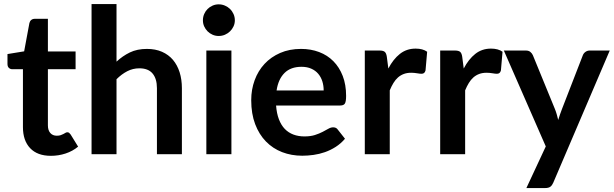

<svg xmlns="http://www.w3.org/2000/svg" viewBox="-20 -763 3038 950"><path d="M232 8Q165 8 129.2 -29.8Q93.5 -67.5 93.5 -134V-420.5H41Q31 -420.5 24 -427Q17 -433.5 17 -446.5V-495.5L99.5 -509L125.5 -649Q128 -659 135 -664.5Q142 -670 153 -670H217V-508.5H354V-420.5H217V-142.5Q217 -118.5 228.8 -105Q240.5 -91.5 261 -91.5Q272.5 -91.5 280.2 -94.2Q288 -97 293.8 -100Q299.5 -103 304 -105.8Q308.5 -108.5 313 -108.5Q318.5 -108.5 322 -105.8Q325.5 -103 329.5 -97.5L366.5 -37.5Q339.5 -15 304.5 -3.5Q269.5 8 232 8Z M556.5 -458Q586.5 -486 622.5 -503.5Q658.5 -521 707 -521Q749 -521 781.5 -506.8Q814 -492.5 835.8 -466.8Q857.5 -441 868.8 -405.2Q880 -369.5 880 -326.5V0H756.5V-326.5Q756.5 -373.5 735 -399.2Q713.5 -425 669.5 -425Q637.5 -425 609.5 -410.5Q581.5 -396 556.5 -371V0H433V-743H556.5Z M1125 -513V0H1001V-513ZM1142 -662.5Q1142 -646.5 1135.5 -632.5Q1129 -618.5 1118.2 -608Q1107.5 -597.5 1093 -591.2Q1078.5 -585 1062 -585Q1046 -585 1031.8 -591.2Q1017.5 -597.5 1007 -608Q996.5 -618.5 990.2 -632.5Q984 -646.5 984 -662.5Q984 -679 990.2 -693.5Q996.5 -708 1007 -718.5Q1017.5 -729 1031.8 -735.2Q1046 -741.5 1062 -741.5Q1078.5 -741.5 1093 -735.2Q1107.5 -729 1118.2 -718.5Q1129 -708 1135.5 -693.5Q1142 -679 1142 -662.5Z M1581.5 -315.5Q1581.5 -339.5 1574.8 -360.8Q1568 -382 1554.5 -398Q1541 -414 1520.2 -423.2Q1499.5 -432.5 1472 -432.5Q1418.5 -432.5 1387.8 -402Q1357 -371.5 1348.5 -315.5ZM1346 -241Q1349 -201.5 1360 -172.8Q1371 -144 1389 -125.2Q1407 -106.5 1431.8 -97.2Q1456.5 -88 1486.5 -88Q1516.5 -88 1538.2 -95Q1560 -102 1576.2 -110.5Q1592.5 -119 1604.8 -126Q1617 -133 1628.5 -133Q1644 -133 1651.5 -121.5L1687 -76.5Q1666.5 -52.5 1641 -36.2Q1615.5 -20 1587.8 -10.2Q1560 -0.5 1531.2 3.5Q1502.5 7.5 1475.5 7.5Q1422 7.5 1376 -10.2Q1330 -28 1296 -62.8Q1262 -97.5 1242.5 -148.8Q1223 -200 1223 -267.5Q1223 -320 1240 -366.2Q1257 -412.5 1288.8 -446.8Q1320.5 -481 1366.2 -501Q1412 -521 1469.5 -521Q1518 -521 1559 -505.5Q1600 -490 1629.5 -460.2Q1659 -430.5 1675.8 -387.2Q1692.5 -344 1692.5 -288.5Q1692.5 -260.5 1686.5 -250.8Q1680.5 -241 1663.5 -241Z M1901.5 -424Q1925.5 -470 1958.5 -496.2Q1991.5 -522.5 2036.5 -522.5Q2072 -522.5 2093.5 -507L2085.5 -414.5Q2083 -405.5 2078.2 -401.8Q2073.5 -398 2065.5 -398Q2058 -398 2043.2 -400.5Q2028.5 -403 2014.5 -403Q1994 -403 1978 -397Q1962 -391 1949.2 -379.8Q1936.5 -368.5 1926.8 -352.5Q1917 -336.5 1908.5 -316V0H1785V-513H1857.5Q1876.5 -513 1884 -506.2Q1891.5 -499.5 1894 -482Z M2274.5 -424Q2298.5 -470 2331.5 -496.2Q2364.5 -522.5 2409.5 -522.5Q2445 -522.5 2466.5 -507L2458.5 -414.5Q2456 -405.5 2451.2 -401.8Q2446.5 -398 2438.5 -398Q2431 -398 2416.2 -400.5Q2401.5 -403 2387.5 -403Q2367 -403 2351 -397Q2335 -391 2322.2 -379.8Q2309.5 -368.5 2299.8 -352.5Q2290 -336.5 2281.5 -316V0H2158V-513H2230.5Q2249.5 -513 2257 -506.2Q2264.5 -499.5 2267 -482Z M2997 -513 2717.5 141Q2712 154 2703.2 160.8Q2694.5 167.5 2676.5 167.5H2584.5L2680.5 -38.5L2473 -513H2581.5Q2596 -513 2604.2 -506Q2612.5 -499 2616.5 -490L2725.5 -224Q2731 -210.5 2734.8 -197Q2738.5 -183.5 2742 -169.5Q2746.5 -183.5 2751 -197.2Q2755.5 -211 2761 -224.5L2864 -490Q2868 -500 2877.2 -506.5Q2886.5 -513 2898 -513Z"/></svg>

Font: LatoLatin
Style: Bold
Weight: 700
Designer: Lukasz Dziedzic with Adam Twardoch and Botio Nikoltchev
Foundry: tyPoland Lukasz Dziedzic
Version: Version 2.015; 2015-08-06; http://www.latofonts.com/